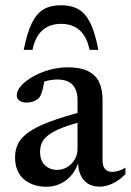

<svg xmlns="http://www.w3.org/2000/svg" viewBox="-20 -702 499 733"><path d="M303 -278 309 -242Q254.5 -228.5 220.2 -215.2Q186 -202 166.8 -187.8Q147.5 -173.5 140.2 -157.5Q133 -141.5 133 -122.5Q133 -88.5 151.8 -71Q170.5 -53.5 198 -53.5Q219.5 -53.5 237.2 -64.5Q255 -75.5 265.5 -93.5Q276 -111.5 276 -133.5V-322Q276 -357 257.5 -377.8Q239 -398.5 197.5 -398.5Q182 -398.5 163.2 -394.5Q144.5 -390.5 128 -382.5L151 -408.5Q149 -389.5 145.8 -373.5Q142.5 -357.5 138.5 -346.2Q134.5 -335 129 -328.5Q121 -320 108.2 -315.2Q95.5 -310.5 82 -310.5Q64 -310.5 54 -318.2Q44 -326 44 -338.5Q44 -356 60.8 -374.8Q77.5 -393.5 105.8 -409.5Q134 -425.5 168.2 -435.2Q202.5 -445 238 -445Q287 -445 316.5 -430.2Q346 -415.5 358.8 -387.8Q371.5 -360 371.5 -321V-89.5Q371.5 -74.5 376 -65Q380.5 -55.5 388.5 -50.8Q396.5 -46 409 -46Q420.5 -46 433.2 -50Q446 -54 459 -62V-37.5Q435 -13 409.5 -1.2Q384 10.5 361 10.5Q333.5 10.5 315 -1.2Q296.5 -13 287.2 -34.8Q278 -56.5 277.5 -86L281 -89.5Q273.5 -59 255.5 -36.5Q237.5 -14 212.2 -1.5Q187 11 157.5 11Q105 11 71.2 -17.8Q37.5 -46.5 37.5 -101.5Q37.5 -130 48.8 -153Q60 -176 88.8 -196.8Q117.5 -217.5 169.8 -237.2Q222 -257 303 -278ZM213 -611Q185 -611 163 -600.5Q141 -590 126 -568Q111 -546 104 -511.5H70.5Q83.5 -577 101.5 -613.8Q119.5 -650.5 146.2 -666.2Q173 -682 213 -682Q253 -682 280 -666.2Q307 -650.5 325 -613.8Q343 -577 355.5 -511.5H322Q315 -546 300 -568Q285 -590 263.2 -600.5Q241.5 -611 213 -611Z"/></svg>

Font: Newsreader 24pt Medium
Style: Regular
Weight: 500
Designer: Hugues Gentile
Foundry: Production Type
Version: Version 1.003